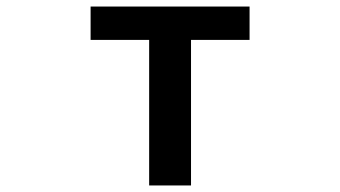

<svg xmlns="http://www.w3.org/2000/svg" viewBox="-20 -567 1040 587"><path d="M564 0H436V-445H257V-547H743V-445H564Z"/></svg>

Font: IBM Plex Sans JP SemiBold
Style: Regular
Weight: 600
Designer: Mike Abbink; Paul van der Laan; Pieter van Rosmalen; Wujin Sim; Yejin Wi; Jinhee Kim; Boomi Park; Yona Kim; Kichan Ma
Foundry: Sandoll Inc.
Version: Version 1.001